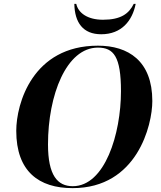

<svg xmlns="http://www.w3.org/2000/svg" viewBox="-20 -961 832 992"><path d="M503 -784C608 -784 664 -854 681 -941H671C646 -890 604 -859 512 -859C431 -859 384 -895 374 -941H364C366 -844 409 -784 503 -784ZM355 11C689 11 767 -315 767 -439C767 -647 642 -725 486 -725C148 -725 64 -425 64 -285C64 -75 181 11 355 11ZM356 1C277 1 228 -55 228 -215C228 -470 323 -715 486 -715C567 -715 605 -669 605 -490C605 -269 522 1 356 1Z"/></svg>

Font: Noto Serif Display
Style: Bold Italic
Weight: 700
Italic angle: -12°
Designer: Monotype Design Team
Foundry: Monotype Imaging Inc.
Version: Version 2.009